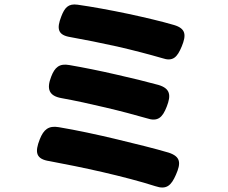

<svg xmlns="http://www.w3.org/2000/svg" viewBox="-20 -802 1020 859"><path d="M504 -594C578 -577 650 -558 705 -542C754 -525 773 -546 793 -594C814 -645 812 -674 759 -690C701 -707 628 -724 554 -740C473 -757 391 -772 327 -781C285 -787 269 -767 254 -728C233 -674 238 -645 295 -636C357 -625 431 -610 504 -594ZM452 -321C520 -305 584 -288 636 -273C686 -256 707 -276 726 -325C746 -376 742 -406 689 -422C634 -437 569 -453 502 -468C429 -485 354 -500 290 -511C246 -519 225 -501 209 -459C188 -405 198 -373 255 -363C316 -352 385 -337 452 -321ZM439 -32C525 -12 610 10 675 31C725 48 746 28 767 -20C790 -72 789 -101 735 -119C671 -138 589 -158 506 -178C415 -200 321 -220 243 -233C197 -241 175 -222 158 -179C135 -121 140 -90 202 -81C272 -68 356 -51 439 -32Z"/></svg>

Font: GenSenRounded2 TW H
Style: Regular
Weight: 900
Version: Version 2.100;PS 2.1;hotconv 16.6.51;makeotf.lib2.5.65220 DE